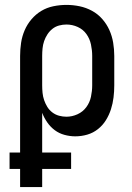

<svg xmlns="http://www.w3.org/2000/svg" viewBox="-20 -548 540 783"><path d="M62 215V141H19V74H62V-320Q62 -347 66 -373.5Q70 -400 80.5 -424.5Q91 -449 108.5 -469.5Q126 -490 148.5 -503.5Q171 -517 197.5 -522.5Q224 -528 251 -528Q278 -528 304.5 -522.5Q331 -517 355 -504Q379 -491 397 -470.5Q415 -450 426 -425.5Q437 -401 441.5 -374Q446 -347 446 -320V-200Q446 -175 443 -150.5Q440 -126 432.5 -102.5Q425 -79 412 -58Q399 -37 379.5 -21.5Q360 -6 336 1Q312 8 287 8Q265 8 243 2Q221 -4 203.5 -17Q186 -30 173 -48.5Q160 -67 152 -88V74H270V141H152V215ZM251 -72Q274 -72 296 -82Q318 -92 332 -111Q346 -130 351 -153.5Q356 -177 356 -200V-320Q356 -343 351 -366.5Q346 -390 332.5 -409Q319 -428 297 -438Q275 -448 251 -448Q236 -448 221 -444Q206 -440 194 -430.5Q182 -421 173.5 -408Q165 -395 160 -380.5Q155 -366 153.5 -350.5Q152 -335 152 -320V-200Q152 -185 153.5 -169.5Q155 -154 160 -139.5Q165 -125 173 -112Q181 -99 193.5 -89.5Q206 -80 221 -76Q236 -72 251 -72Z"/></svg>

Font: Iosevka SS04 Medium
Style: Regular
Weight: 500
Monospace: yes
Designer: Belleve Invis
Foundry: Belleve Invis
Version: Version 19.0.0; ttfautohint (v1.8.4)